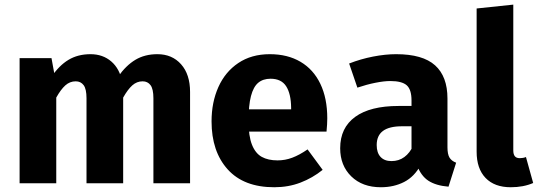

<svg xmlns="http://www.w3.org/2000/svg" viewBox="-20 -778 2283 815"><path d="M364 -548Q416.6 -548 452.5 -517Q488.4 -486 498.4 -431L502.8 -387.6V0H347.2V-360.8Q347.2 -400.2 335 -416.5Q322.8 -432.8 301.4 -432.8Q276.4 -432.8 257.2 -415.5Q238 -398.2 218.8 -363.8L198 -451.2Q230.6 -499.8 270.6 -523.9Q310.6 -548 364 -548ZM198.6 -531.2 218.8 -420.2V0H63.2V-531.2ZM648 -548Q710.6 -548 748.7 -505.1Q786.8 -462.2 786.8 -387.6V0H631.2V-360.8Q631.2 -400.2 619 -416.5Q606.8 -432.8 585.4 -432.8Q560.8 -432.8 541.6 -415.7Q522.4 -398.6 502.8 -363.8L481.2 -452.4Q515 -500.4 554.8 -524.2Q594.6 -548 648 -548Z M1125.2 -548Q1200.6 -548 1255.4 -515.8Q1310.2 -483.6 1339.7 -422.4Q1369.2 -361.2 1369.2 -276Q1369.2 -251.8 1366 -219.4H1021.2L1020 -313.8H1215.8V-320.4Q1215.2 -379.8 1194.7 -411.8Q1174.2 -443.8 1128.4 -443.8Q1096.6 -443.8 1076.1 -426.7Q1055.6 -409.6 1045.3 -370.2Q1035 -330.8 1035 -263.8Q1035 -200 1049.7 -163.4Q1064.4 -126.8 1091.3 -112Q1118.2 -97.2 1158.2 -97.2Q1190.2 -97.2 1220.4 -108.5Q1250.6 -119.8 1285.6 -143.8L1349.6 -57Q1306.8 -22.6 1255.5 -2.9Q1204.2 16.8 1144 16.8Q1014.8 16.8 946.4 -59.1Q878 -135 878 -262.8Q878 -343.6 906.9 -408.3Q935.8 -473 991.6 -510.5Q1047.4 -548 1125.2 -548Z M1661.4 -548Q1774.2 -548 1826.8 -500.7Q1879.4 -453.4 1879.4 -359.8V-153Q1879.4 -123.4 1888 -109.1Q1896.6 -94.8 1916.2 -87.4L1883.8 14.4Q1830.6 10 1798.7 -10.7Q1766.8 -31.4 1750 -77L1726.8 -132V-351.6Q1726.8 -398 1706.4 -416Q1686 -434 1636.6 -434Q1610.6 -434 1573.7 -426.7Q1536.8 -419.4 1497 -406L1462 -508.4Q1511 -527.6 1563.3 -537.8Q1615.6 -548 1661.4 -548ZM1748.4 -328.2V-242H1686.6Q1632.2 -242 1605.6 -222.2Q1579 -202.4 1579 -162.2Q1579 -129.6 1595.4 -111.9Q1611.8 -94.2 1641.8 -94.2Q1673 -94.2 1696.5 -111.5Q1720 -128.8 1734.6 -161.2L1765.8 -77.8Q1739.2 -28 1695.5 -5.6Q1651.8 16.8 1596.8 16.8Q1518.2 16.8 1471.1 -29.3Q1424 -75.4 1424 -148.8Q1424 -235.8 1487.8 -282Q1551.6 -328.2 1671.6 -328.2Z M2148 16.8Q2079 16.8 2041.1 -22.7Q2003.2 -62.2 2003.2 -134V-742L2158.8 -758.4V-139.6Q2158.8 -123 2165.4 -114.8Q2172 -106.6 2186.4 -106.6Q2200.6 -106.6 2212.6 -111.4L2243.2 -1.2Q2201.8 16.8 2148 16.8Z"/></svg>

Font: Firava
Style: Regular
Weight: 400
Designer: Carrois Corporate & Edenspiekermann AG
Foundry: Greg Finn Gibson
Version: Version 5.000